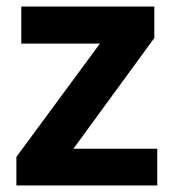

<svg xmlns="http://www.w3.org/2000/svg" viewBox="-20 -566 531 586"><path d="M460 0H30V-87L285 -433H45V-546H451V-450L204 -112H460Z"/></svg>

Font: Noto Sans Syriac
Style: Bold
Weight: 700
Designer: Patrick Giasson and the Monotype Design Team
Foundry: Monotype Imaging Inc.
Version: Version 3.000; ttfautohint (v1.8.4.7-5d5b)